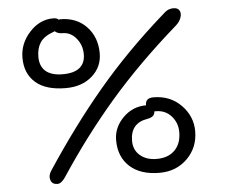

<svg xmlns="http://www.w3.org/2000/svg" viewBox="-52 -793 1010 859"><g transform="rotate(-5 453.0 -363.0)"><path d="M247.1 -417Q157.2 -417 111.1 -457.5Q64.9 -498 64.9 -568.8Q64.9 -632.8 110.6 -682.9Q156.2 -732.9 216.8 -732.9Q234.9 -732.9 240.2 -725.1Q243.2 -726.1 248 -726.1Q321.8 -726.1 366.5 -678.7Q411.1 -631.3 411.1 -559.1Q411.1 -497.6 365.2 -457.3Q319.3 -417 247.1 -417ZM171.9 6.8Q148.4 6.8 141.6 -12.9Q134.8 -32.7 148.9 -54.2Q274.9 -245.6 406 -401.4Q537.1 -557.1 705.1 -705.1Q720.7 -720.2 731.7 -725.6Q742.7 -731 757.8 -731Q776.4 -731 783.7 -718.3Q791 -705.6 784.9 -687Q778.8 -668.5 761.2 -652.8Q584.5 -498.5 453.6 -346.7Q322.8 -194.8 207 -19Q189.5 6.8 171.9 6.8ZM136.2 -566.9Q136.2 -524.4 162.1 -502.2Q188 -480 238.8 -480Q289.1 -480 314.5 -500.7Q339.8 -521.5 339.8 -561Q339.8 -602.1 314.7 -632.6Q289.6 -663.1 253.9 -663.1Q231 -663.1 219.2 -674.8L211.9 -671.9Q169.9 -656.7 153.1 -631.1Q136.2 -605.5 136.2 -566.9ZM631.8 -2.9Q545.9 -2.9 498 -46.6Q450.2 -90.3 450.2 -165Q450.2 -222.2 493.4 -265.6Q536.6 -309.1 597.2 -309.1V-311Q597.2 -341.8 632.8 -341.8Q708 -341.8 757.1 -292Q806.2 -242.2 806.2 -174.8Q806.2 -101.6 756.6 -52.2Q707 -2.9 631.8 -2.9ZM521 -155.8Q521 -114.7 549.8 -90.3Q578.6 -65.9 624 -65.9Q676.3 -65.9 705.6 -95.7Q734.9 -125.5 734.9 -176.8Q734.9 -218.8 708 -248.8Q681.2 -278.8 639.2 -278.8H631.8Q631.8 -253.4 597.2 -248Q521 -235.4 521 -155.8Z"/></g></svg>

Font: Shantell Sans Bouncy
Style: Regular
Weight: 300
Designer: Stephen Nixon, Anya Danilova, Shantell Martin
Foundry: Arrow Type
Version: Version 1.006;[9816181b4]